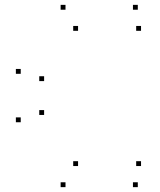

<svg xmlns="http://www.w3.org/2000/svg" viewBox="-20 -760 660 790"><path d="M547 10V-10H527V10ZM560.3 -76.8V-96.8H540.3V-76.8ZM301.2 -76.8V-96.8H281.2V-76.8ZM161.5 -287V-307H141.5V-287ZM161.5 -426.3V-446.3H141.5V-426.3ZM301.2 -633.2V-653.2H281.2V-633.2ZM560.3 -633.2V-653.2H540.3V-633.2ZM547 -720V-740H527V-720ZM249.5 -720V-740H229.5V-720ZM65.3 -456.3V-476.3H45.3V-456.3ZM65.3 -257V-277H45.3V-257ZM249.5 10V-10H229.5V10Z"/></svg>

Font: Monaspace Krypton Dots Var
Style: Regular
Weight: 400
Designer: Riley Cran and the Lettermatic Team
Version: Version 1.100 (Monaspace Krypton Dots)